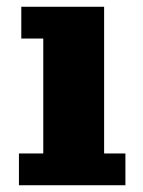

<svg xmlns="http://www.w3.org/2000/svg" viewBox="-20 -548 423 568"><path d="M36 0V-94H108V-434H43V-528H288V-94H351V0Z"/></svg>

Font: Montagu Slab 16pt
Style: Bold
Weight: 700
Designer: Florian Karsten
Foundry: Florian Karsten
Version: Version 1.000; ttfautohint (v1.8.3)